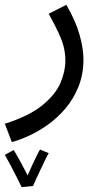

<svg xmlns="http://www.w3.org/2000/svg" viewBox="-45 -359 432 796"><path d="M45 417Q37 401 24.5 376Q12 351 -1.5 325.5Q-15 300 -25 283L12 263Q17 271 25.5 286Q34 301 43.5 318.5Q53 336 61.5 352.5Q70 369 76 381L92 412ZM92 412 57 400Q62 386 71 365Q80 344 90 322.5Q100 301 108.5 284Q117 267 121 261L157 276Q152 284 143.5 301.5Q135 319 125 340Q115 361 106 380.5Q97 400 92 412ZM4 230 -25 154Q76 122 130.5 77.5Q185 33 205.5 -15Q226 -63 226 -107Q226 -135 220 -161Q214 -187 199 -220Q184 -253 157 -302L230 -339Q268 -274 284.5 -216Q301 -158 301 -114Q301 -51 280.5 0Q260 51 226.5 90.5Q193 130 153.5 158Q114 186 74.5 204Q35 222 4 230Z"/></svg>

Font: Farlight84_Sys_V01
Style: Regular
Weight: 400
Designer: Ryoko NISHIZUKA  (kana, bopomofo & ideographs); Paul D. Hunt (Latin, Greek & Cyrillic); Sandoll Communications , Soo-you
Foundry: Adobe
Version: Version 2.004;October 29, 2024;FontCreator 14.0.0.2814 64-bi